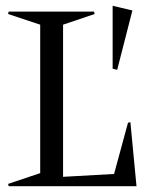

<svg xmlns="http://www.w3.org/2000/svg" viewBox="-20 -640 552 660"><path d="M7.8 -7.8 118.2 -44.9V-555.2L7.8 -591.8L9.8 -600.1H303.2L305.2 -591.8L196.8 -555.2V-32.2L372.1 -42L419.9 -217.8L428.2 -220.2L449.2 0H9.8ZM367.2 -403.8V-620.1L435.1 -604L382.8 -399.9Z"/></svg>

Font: Halibut Cnd
Style: Regular
Weight: 400
Width: 3
Designer: Matteo Maggi
Foundry: Collletttivo
Version: Version 3.080 | FøM Fix